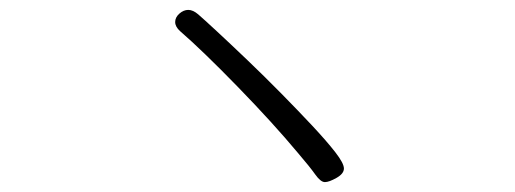

<svg xmlns="http://www.w3.org/2000/svg" viewBox="-20 -549 1040 388"><path d="M582 -240Q532 -300 460.5 -373.5Q389 -447 344 -486Q334 -495 334 -504.5Q334 -514 342.5 -521.5Q351 -529 360.5 -529Q370 -529 380.5 -520Q391 -511 418.5 -485.5Q446 -460 480 -427.5Q514 -395 548 -360.5Q582 -326 611 -295Q640 -264 657.5 -241.5Q675 -219 675 -208.5Q675 -198 660 -189.5Q645 -181 636.5 -181Q628 -181 617 -196.5Q606 -212 582 -240Z"/></svg>

Font: ToneOZ-Pinyin-WenKai-Light
Style: Light
Weight: 300
Designer: Fontworks Inc.
Foundry: ToneOZ
Version: Version 0.240331